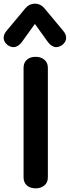

<svg xmlns="http://www.w3.org/2000/svg" viewBox="-43 -1021 382 1051"><path d="M86 -50V-650Q86 -678 104 -694Q122 -710 152 -710Q181 -710 200 -694Q219 -678 219 -650V-50Q219 -22 200 -6Q181 10 152 10Q122 10 104 -6Q86 -22 86 -50ZM-23 -814Q-23 -833 -8 -851L97 -977Q118 -1001 148 -1001Q178 -1001 199 -977L304 -851Q319 -833 319 -814Q319 -792 298 -775Q281 -763 265 -763Q241 -763 220 -790L148 -890L76 -790Q55 -763 31 -763Q15 -763 -2 -775Q-23 -792 -23 -814Z"/></svg>

Font: Kodchasan
Style: Bold
Weight: 700
Designer: Katatrad Aksorn Co.,Ltd.
Foundry: Cadson Demak Co.,Ltd.
Version: Version 1.000; ttfautohint (v1.6)